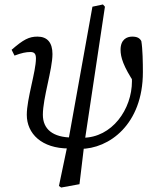

<svg xmlns="http://www.w3.org/2000/svg" viewBox="-20 -652 705 860"><path d="M254 188 336 173 358 -10 450 -622 441 -632 394 -622 284 -10 244 181 254 188ZM288 13 305 -36C216 -36 172 -74 172 -138C172 -213 215 -341 215 -410C215 -461 192 -488 148 -488C110 -488 85 -475 32 -429L45 -403C77 -415 97 -419 116 -419C134 -419 141 -411 141 -390C141 -332 100 -209 100 -138C100 -53 167 13 288 13ZM339 15C468 15 620 -94 620 -329C620 -370 619 -434 613 -468C606 -481 595 -488 572 -488C549 -488 520 -476 520 -429C520 -396 532 -355 584 -277L592 -345L562 -382C568 -349 571 -317 571 -288C571 -163 482 -35 350 -35L339 15Z"/></svg>

Font: Source Serif 4 Variable
Style: Italic
Weight: 400
Italic angle: -12°
Designer: Frank Grießhammer
Foundry: Adobe Systems Incorporated
Version: Version 4.004;hotconv 1.0.116;makeotfexe 2.5.65601